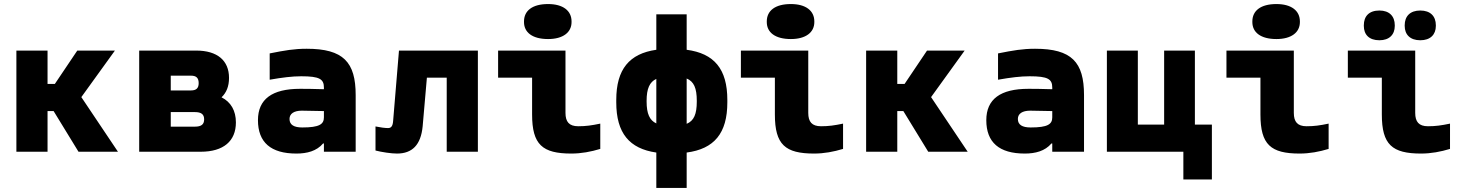

<svg xmlns="http://www.w3.org/2000/svg" viewBox="-20 -750 7240 949"><path d="M61 -500V0H215V-201H245L368 0H563L382 -270L548 -500H362L251 -335H215V-500Z M668 0H972C1084 0 1146 -52 1146 -145C1146 -203 1121 -246 1075 -269C1099 -292 1112 -323 1112 -365C1112 -451 1054 -500 950 -500H668ZM824 -124V-196H943C975 -196 989 -185 989 -160C989 -135 975 -124 943 -124ZM824 -303V-376H924C950 -376 962 -365 962 -339C962 -314 950 -303 924 -303Z M1496 -509C1434 -509 1388 -501 1313 -486V-356C1376 -367 1424 -373 1469 -373C1560 -373 1581 -359 1581 -317V-309C1526 -311 1484 -311 1463 -311C1325 -311 1255 -260 1255 -156C1255 -46 1319 9 1445 9C1497 9 1545 -3 1577 -41H1581V0H1738V-280C1738 -443 1677 -509 1496 -509ZM1411 -162C1411 -188 1433 -203 1472 -203C1498 -203 1541 -202 1581 -201V-170C1581 -136 1559 -120 1474 -120C1433 -120 1411 -133 1411 -162Z M2069 -125 2090 -366H2188V0H2342V-500H1952L1923 -151C1921 -126 1913 -117 1898 -117C1883 -117 1860 -120 1836 -125V-6C1867 2 1914 9 1942 9C2018 9 2060 -34 2069 -125Z M2838 -126C2793 -126 2775 -148 2775 -192V-500H2442V-366H2610V-184C2610 -35 2661 9 2804 9C2853 9 2901 0 2947 -14V-139C2904 -130 2876 -126 2838 -126ZM2570 -641C2570 -590 2611 -557 2689 -557C2763 -557 2805 -590 2805 -641V-644C2805 -697 2763 -730 2689 -730C2611 -730 2570 -697 2570 -644Z M3026 -256V-244C3026 -92 3091 -15 3224 4V179H3374V4C3510 -14 3575 -91 3575 -244V-256C3575 -409 3510 -486 3374 -504V-679H3224V-504C3091 -485 3026 -408 3026 -256ZM3176 -248V-252C3176 -312 3191 -345 3224 -360V-140C3191 -155 3176 -188 3176 -248ZM3374 -138V-362C3410 -347 3424 -314 3424 -252V-248C3424 -186 3410 -153 3374 -138Z M4038 -126C3993 -126 3975 -148 3975 -192V-500H3642V-366H3810V-184C3810 -35 3861 9 4004 9C4053 9 4101 0 4147 -14V-139C4104 -130 4076 -126 4038 -126ZM3770 -641C3770 -590 3811 -557 3889 -557C3963 -557 4005 -590 4005 -641V-644C4005 -697 3963 -730 3889 -730C3811 -730 3770 -697 3770 -644Z M4261 -500V0H4415V-201H4445L4568 0H4763L4582 -270L4748 -500H4562L4451 -335H4415V-500Z M5096 -509C5034 -509 4988 -501 4913 -486V-356C4976 -367 5024 -373 5069 -373C5160 -373 5181 -359 5181 -317V-309C5126 -311 5084 -311 5063 -311C4925 -311 4855 -260 4855 -156C4855 -46 4919 9 5045 9C5097 9 5145 -3 5177 -41H5181V0H5338V-280C5338 -443 5277 -509 5096 -509ZM5011 -162C5011 -188 5033 -203 5072 -203C5098 -203 5141 -202 5181 -201V-170C5181 -136 5159 -120 5074 -120C5033 -120 5011 -133 5011 -162Z M5451 -500V0H5829V137H5970V-134H5886V-500H5734V-134H5604V-500Z M6438 -126C6393 -126 6375 -148 6375 -192V-500H6042V-366H6210V-184C6210 -35 6261 9 6404 9C6453 9 6501 0 6547 -14V-139C6504 -130 6476 -126 6438 -126ZM6170 -641C6170 -590 6211 -557 6289 -557C6363 -557 6405 -590 6405 -641V-644C6405 -697 6363 -730 6289 -730C6211 -730 6170 -697 6170 -644Z M7038 -126C6993 -126 6975 -148 6975 -192V-500H6642V-366H6810V-184C6810 -35 6861 9 7004 9C7053 9 7101 0 7147 -14V-139C7104 -130 7076 -126 7038 -126ZM6721 -622C6721 -579 6747 -551 6798 -551C6847 -551 6874 -579 6874 -622V-625C6874 -670 6847 -698 6798 -698C6747 -698 6721 -670 6721 -625ZM6923 -622C6923 -579 6950 -551 7000 -551C7050 -551 7077 -579 7077 -622V-625C7077 -670 7050 -698 7000 -698C6950 -698 6923 -670 6923 -625Z"/></svg>

Font: LT Wave Mono Black
Style: Regular
Weight: 900
Designer: Daniel Lyons
Version: Version 2.5 (Glyphs App)